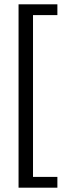

<svg xmlns="http://www.w3.org/2000/svg" viewBox="-20 -700 321 890"><path d="M246 170H66V-680H246V-630H133V120H246Z"/></svg>

Font: Gemunu Libre Light
Style: Regular
Weight: 300
Designer: Puspanada Ekanayake, Sola Matas, Pathum Egodawatta, Kosala Senevirathne
Foundry: mooniak
Version: Version 1.100